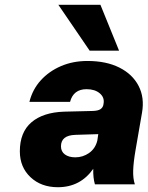

<svg xmlns="http://www.w3.org/2000/svg" viewBox="-20 -771 617 803"><path d="M224 -751H400L478 -559H355ZM547 -144Q538 -92 537 -58Q536 -24 544 0H377Q369 -27 370 -65Q316 12 222 12Q152 12 107.5 -30Q63 -72 63 -138Q63 -218 111.5 -259.5Q160 -301 248 -304L370 -307Q390 -308 399.5 -314Q409 -320 412 -331L413 -337Q418 -363 397.5 -380.5Q377 -398 342 -398Q287 -398 273 -345H103Q116 -397 150.5 -435Q185 -473 235 -494.5Q285 -516 346 -516Q424 -516 479 -488.5Q534 -461 559.5 -412Q585 -363 574 -300ZM235 -159Q235 -137 251.5 -125Q268 -113 295 -113Q327 -113 353 -131.5Q379 -150 387 -183L391 -210L295 -207Q235 -205 235 -159Z"/></svg>

Font: Overused Grotesk ExtraBold
Style: Italic
Weight: 800
Italic angle: -10°
Version: Version 0.003